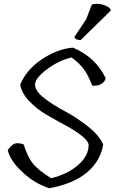

<svg xmlns="http://www.w3.org/2000/svg" viewBox="-20 -996 606 1016"><path d="M526 -232Q513 -146 442 -85Q371 -24 241 0Q164 -24 98 -86Q32 -148 21 -202Q41 -230 58.5 -236Q76 -242 105 -232Q127 -163 155.5 -128.5Q184 -94 251 -53Q337 -74 393 -122.5Q449 -171 449 -229Q447 -266 328 -332Q277 -359 225 -389.5Q173 -420 133.5 -462Q94 -504 87 -548Q119 -627 201 -682Q283 -737 366 -744Q485 -694 539 -583Q536 -564 516.5 -552Q497 -540 468 -543Q446 -601 421 -633Q396 -665 359 -692Q292 -677 228 -629Q164 -581 165.5 -547Q167 -513 215 -476Q263 -439 323 -407.5Q383 -376 444 -328Q505 -280 526 -232ZM466 -972Q498 -981 531.5 -969Q565 -957 566 -940L407 -784Q377 -784 374 -801L436 -894Z"/></svg>

Font: Tillana
Style: Regular
Weight: 400
Designer: Lipi Raval (Devanagari, Latin), Jonny Pinhorn (Latin)
Foundry: Indian Type Foundry
Version: Version 2.002;PS 1.0;hotconv 1.0.79;makeotf.lib2.5.61930; tt